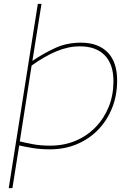

<svg xmlns="http://www.w3.org/2000/svg" viewBox="-20 -760 669 990"><path d="M25 210 175 -740H194L147 -446Q208 -487 267 -513.5Q326 -540 397 -540Q486 -540 535 -490Q584 -440 584 -345Q584 -269 558.5 -204.5Q533 -140 487 -92Q441 -44 377.5 -17Q314 10 238 10Q189 10 149.5 3.5Q110 -3 79 -10L44 210ZM238 -9Q310 -9 369.5 -34Q429 -59 473 -104.5Q517 -150 541 -210Q565 -270 565 -341Q565 -429 520 -475Q475 -521 392 -521Q332 -521 271 -495.5Q210 -470 143 -422L82 -31Q110 -24 149.5 -16.5Q189 -9 238 -9Z"/></svg>

Font: Georama Extended Thin
Style: Italic
Weight: 100
Width: 7
Italic angle: -9°
Designer: Jean-Baptiste Levee
Foundry: Production Type
Version: Version 1.000